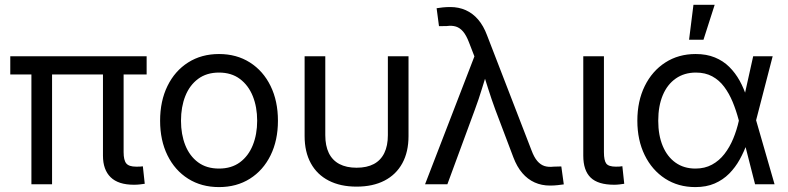

<svg xmlns="http://www.w3.org/2000/svg" viewBox="-20 -762 3257 794"><path d="M533.7 2Q469.2 2 437.5 -29.1Q405.8 -60.1 405.8 -118.2V-505.9H491.2V-132.8Q491.2 -99.6 502.2 -86.2Q513.2 -72.8 543 -72.8Q552.7 -72.8 558.6 -73Q564.5 -73.2 570.8 -74.2L578.6 -2Q569.3 -0.5 558.1 0.7Q546.9 2 533.7 2ZM109.9 0V-505.9H195.3V0ZM22.5 -454.1V-529.3H586.4V-454.1Z M885.7 11.7Q813 11.7 758.1 -22.9Q703.1 -57.6 672.6 -119.6Q642.1 -181.6 642.1 -262.7Q642.1 -344.2 672.6 -406.5Q703.1 -468.8 758.1 -503.7Q813 -538.6 885.7 -538.6Q958.5 -538.6 1013.4 -503.7Q1068.4 -468.8 1098.9 -406.5Q1129.4 -344.2 1129.4 -262.7Q1129.4 -181.6 1098.9 -119.6Q1068.4 -57.6 1013.4 -22.9Q958.5 11.7 885.7 11.7ZM885.7 -64.9Q937 -64.9 972.2 -90.8Q1007.3 -116.7 1025.4 -161.6Q1043.5 -206.5 1043.5 -262.7Q1043.5 -319.3 1025.4 -364.3Q1007.3 -409.2 972.2 -435.5Q937 -461.9 885.7 -461.9Q834.5 -461.9 799.3 -435.8Q764.2 -409.7 746.3 -364.7Q728.5 -319.8 728.5 -262.7Q728.5 -206.1 746.3 -161.4Q764.2 -116.7 799.1 -90.8Q834 -64.9 885.7 -64.9Z M1454.6 9.8Q1387.7 9.8 1339.4 -15.1Q1291 -40 1265.4 -86.9Q1239.7 -133.8 1239.7 -199.2V-529.3H1325.2V-203.1Q1325.2 -159.2 1339.8 -129.2Q1354.5 -99.1 1383.5 -83.7Q1412.6 -68.4 1454.6 -68.4Q1497.1 -68.4 1525.9 -83.7Q1554.7 -99.1 1569.3 -129.2Q1584 -159.2 1584 -203.1V-529.3H1669.4V-199.2Q1669.4 -133.8 1643.8 -86.9Q1618.2 -40 1570.1 -15.1Q1522 9.8 1454.6 9.8Z M1737.8 0 1941.9 -528.8 1919.4 -586.9Q1908.2 -616.2 1895 -631.6Q1881.8 -647 1865.5 -652.1Q1849.1 -657.2 1827.6 -654.3L1795.4 -653.8L1785.6 -728Q1796.4 -730 1811.3 -731.4Q1826.2 -732.9 1842.3 -732.9Q1877 -732.9 1906 -720Q1935.1 -707 1957.3 -681.2Q1979.5 -655.3 1994.1 -616.2L2177.7 -141.1Q2188.5 -111.8 2201.9 -96.2Q2215.3 -80.6 2231.7 -75.4Q2248 -70.3 2269 -72.8L2301.3 -73.7L2311.5 0.5Q2300.8 2 2286.1 3.7Q2271.5 5.4 2254.4 5.4Q2219.7 5.4 2190.9 -7.6Q2162.1 -20.5 2139.9 -46.4Q2117.7 -72.3 2103 -111.3L2028.3 -308.6Q2012.2 -352.5 1999 -394.5Q1985.8 -436.5 1972.2 -479H1999Q1985.8 -437.5 1972.9 -394.8Q1960 -352.1 1943.8 -308.6L1830.1 0Z M2520 2Q2453.1 2 2422.6 -27.6Q2392.1 -57.1 2392.1 -118.2V-529.3H2477.5V-132.8Q2477.5 -98.1 2487.3 -85.4Q2497.1 -72.8 2526.9 -72.8Q2535.2 -72.8 2542 -73.2Q2548.8 -73.7 2553.7 -74.7L2561.5 -2Q2552.7 -0.5 2541.7 0.7Q2530.8 2 2520 2Z M2855.5 11.7Q2784.7 11.7 2730.5 -23.4Q2676.3 -58.6 2646 -120.6Q2615.7 -182.6 2615.7 -262.7Q2615.7 -343.8 2646.2 -406Q2676.8 -468.3 2731.2 -503.4Q2785.6 -538.6 2856.9 -538.6Q2901.9 -538.6 2936.3 -524.4Q2970.7 -510.3 2995.8 -485.4Q3021 -460.4 3038.8 -428.2Q3056.6 -396 3067.9 -359.4H3098.1L3106.4 -266.1L3183.1 0H3102.5L3034.7 -266.1Q3024.4 -305.2 3009.8 -340.6Q2995.1 -376 2974.6 -403.3Q2954.1 -430.7 2925.3 -446.3Q2896.5 -461.9 2857.9 -461.9Q2810.1 -461.9 2774.9 -437.5Q2739.7 -413.1 2720.9 -368.4Q2702.1 -323.7 2702.1 -262.7Q2702.1 -202.6 2720.7 -158.2Q2739.3 -113.8 2773.7 -89.4Q2808.1 -64.9 2856 -64.9Q2894.5 -64.9 2924.3 -81.1Q2954.1 -97.2 2975.8 -125.2Q2997.6 -153.3 3012.2 -188.7Q3026.9 -224.1 3035.6 -263.2L3094.7 -529.3H3175.3L3106.4 -263.2L3098.1 -170.4H3069.8Q3057.1 -135.3 3039.1 -102.5Q3021 -69.8 2995.4 -43.9Q2969.7 -18.1 2935.3 -3.2Q2900.9 11.7 2855.5 11.7ZM2829.6 -597.7 2847.7 -742.2H2935.5L2889.2 -597.7Z"/></svg>

Font: Inter 24pt
Style: Regular
Weight: 400
Designer: Rasmus Andersson
Foundry: rsms
Version: Version 4.001;git-66647c0bb